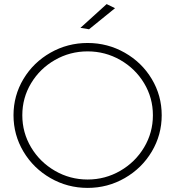

<svg xmlns="http://www.w3.org/2000/svg" viewBox="-20 -914 856 938"><path d="M501 -894 542 -874 415 -771 373 -778ZM770 -351Q770 -255 721.5 -173.5Q673 -92 589.5 -44Q506 4 408 4Q310 4 226.5 -44Q143 -92 94.5 -173.5Q46 -255 46 -351Q46 -447 94.5 -528Q143 -609 226.5 -656.5Q310 -704 408 -704Q506 -704 589.5 -656.5Q673 -609 721.5 -528Q770 -447 770 -351ZM89 -351Q89 -266 132 -194Q175 -122 248.5 -79.5Q322 -37 408 -37Q494 -37 567.5 -79.5Q641 -122 684 -194Q727 -266 727 -351Q727 -436 684 -507.5Q641 -579 567.5 -621Q494 -663 408 -663Q322 -663 248.5 -621Q175 -579 132 -507.5Q89 -436 89 -351Z"/></svg>

Font: TypoPRO Montserrat Alternates
Style: Regular
Weight: 275
Designer: Julieta Ulanovsky
Foundry: Julieta Ulanovsky
Version: Version 6.001